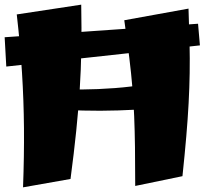

<svg xmlns="http://www.w3.org/2000/svg" viewBox="-25 -787 882 825"><path d="M2 -501 -5 -627 826 -685 834 -592ZM74 18Q79 -116 78 -236Q77 -356 69.5 -475Q62 -594 47 -725L324 -767Q326 -664 324.5 -575.5Q323 -487 317.5 -402Q312 -317 302.5 -224Q293 -131 278 -18ZM762 -335Q706 -326 633.5 -320.5Q561 -315 483 -312.5Q405 -310 331 -312Q257 -314 195.5 -321Q134 -328 96 -341L106 -412Q142 -408 199.5 -405Q257 -402 326.5 -402.5Q396 -403 468.5 -408.5Q541 -414 607 -425.5Q673 -437 722 -456ZM556 12Q556 -83 555 -155Q554 -227 551.5 -288Q549 -349 544 -409.5Q539 -470 530.5 -539.5Q522 -609 509 -700L785 -750Q788 -670 789.5 -602.5Q791 -535 790 -472.5Q789 -410 785.5 -344Q782 -278 775.5 -201.5Q769 -125 759 -30Z"/></svg>

Font: Marhey
Style: Bold
Weight: 700
Designer: Nur Syamsi & Bustanul Arifin
Foundry: Namelatype
Version: Version 1.000